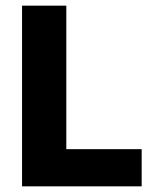

<svg xmlns="http://www.w3.org/2000/svg" viewBox="-20 -659 547 679"><path d="M214.5 0H58V-639H214.5ZM147 -131.5H481V0H147Z"/></svg>

Font: Anek Latin
Style: Bold
Weight: 700
Designer: Yesha Goshar
Foundry: Ek Type
Version: Version 1.003